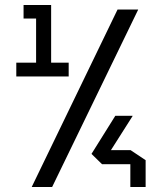

<svg xmlns="http://www.w3.org/2000/svg" viewBox="-20 -746 649 766"><path d="M124 -441V-672L169 -726H184V-496L139 -441ZM45 -441V-496H124V-441ZM139 -441 184 -496H254V-441ZM74 -672V-726H169L124 -672ZM107 0V-1L449 -708H531V-707L188 0ZM387 -91 390 -147H500V-91ZM387 -91 345 -132 440 -284H509V-283ZM500 0V-147H501L561 -107V0Z"/></svg>

Font: Foldit
Style: Regular
Weight: 400
Version: Version 1.003